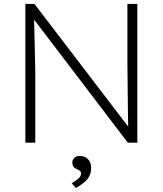

<svg xmlns="http://www.w3.org/2000/svg" viewBox="-20 -720 821 969"><path d="M108 0V-700H154L627 -81Q626 -113 625.5 -160.5Q625 -208 624.5 -258.5Q624 -309 623.5 -351.5Q623 -394 623 -417V-700H673V0H625L152 -621Q153 -586 154 -542Q155 -498 156 -456Q157 -414 157.5 -383.5Q158 -353 158 -344V0ZM363 229 342 205Q366 190 377.5 179.5Q389 169 389 156Q389 146 382.5 141.5Q376 137 367 133Q345 125 345 100Q345 86 355.5 76.5Q366 67 381 67Q409 67 424.5 83.5Q440 100 440 128Q440 161 421.5 183.5Q403 206 363 229Z"/></svg>

Font: Lexend Deca ExtraLight
Style: Regular
Weight: 200
Designer: Bonnie Shaver-Troup, Thomas Jockin
Foundry: Lexend
Version: Version 1.008; ttfautohint (v1.8.4.7-5d5b)